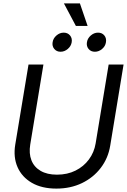

<svg xmlns="http://www.w3.org/2000/svg" viewBox="-20 -1112 756 1144"><path d="M315.9 11.7Q229 11.7 169.7 -22.7Q110.4 -57.1 84.5 -116.2Q58.6 -175.3 70.8 -250L149.9 -727.5H238.8L160.2 -251Q151.4 -197.8 167.2 -157.2Q183.1 -116.7 221.9 -94Q260.7 -71.3 319.3 -71.3Q381.3 -71.3 429.9 -95.5Q478.5 -119.6 509.8 -161.9Q541 -204.1 549.8 -257.3L627.4 -727.5H716.3L636.7 -244.1Q624.5 -169.4 580.3 -111.6Q536.1 -53.7 468.3 -21Q400.4 11.7 315.9 11.7ZM545.4 -803.7Q521.5 -803.7 507.8 -820.3Q494.1 -836.9 498 -860.4Q501.5 -883.8 521 -900.6Q540.5 -917.5 564 -917.5Q587.9 -917.5 601.6 -900.9Q615.2 -884.3 611.3 -860.4Q607.9 -836.9 588.4 -820.3Q568.8 -803.7 545.4 -803.7ZM340.8 -803.7Q317.4 -803.7 303.5 -820.3Q289.6 -836.9 293.5 -860.4Q296.9 -883.8 316.4 -900.6Q335.9 -917.5 359.4 -917.5Q383.3 -917.5 397.2 -900.9Q411.1 -884.3 407.2 -860.4Q403.3 -836.9 383.8 -820.3Q364.3 -803.7 340.8 -803.7ZM432.1 -957.5 360.8 -1091.8H456.1L502 -957.5Z"/></svg>

Font: Inter 28pt
Style: Italic
Weight: 400
Italic angle: -9.3988°
Designer: Rasmus Andersson
Foundry: rsms
Version: Version 4.001;git-66647c0bb